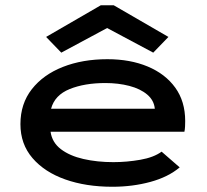

<svg xmlns="http://www.w3.org/2000/svg" viewBox="-20 -702 790 733"><path d="M409 11Q308 11 229 -17Q150 -45 104 -98.5Q58 -152 58 -228Q58 -306 101.5 -361.5Q145 -417 220 -446.5Q295 -476 390 -476Q477 -476 544 -448Q611 -420 649 -367.5Q687 -315 687 -240Q687 -231 686.5 -219.5Q686 -208 684 -199H173Q179 -158 212.5 -132.5Q246 -107 298.5 -95Q351 -83 413 -83Q464 -83 515.5 -92Q567 -101 597 -123L666 -63Q622 -26 554 -7.5Q486 11 409 11ZM175 -287H571Q568 -319 542 -341Q516 -363 474 -374Q432 -385 382 -385Q303 -385 246 -362Q189 -339 175 -287ZM214 -501 156 -561 365 -682H414L623 -561L565 -501L389 -595Z"/></svg>

Font: Inconsolata ExtraExpanded
Style: Bold
Weight: 700
Width: 8
Monospace: yes
Designer: Raph Levien, Cyreal, Brenton Simpson
Foundry: Raph Levien, Cyreal, Google
Version: Version 3.100; ttfautohint (v1.8.4.7-5d5b)